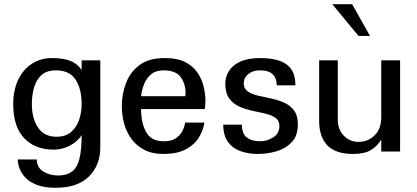

<svg xmlns="http://www.w3.org/2000/svg" viewBox="-20 -722 1985 915"><path d="M369.1 -225.6Q369.1 -187.5 357.4 -151.9Q345.7 -116.2 319.3 -93.3Q293 -70.3 249 -70.3Q190.4 -70.3 161.1 -114.3Q131.8 -158.2 131.8 -226.6Q131.8 -267.6 142.1 -304.2Q152.3 -340.8 177.2 -363.8Q202.1 -386.7 247.1 -386.7Q311.5 -386.7 340.3 -342.3Q369.1 -297.9 369.1 -225.6ZM458 -19.5V-434.6H369.1V-388.7Q348.6 -418.9 314.9 -432.1Q281.2 -445.3 227.5 -445.3Q172.9 -445.3 130.9 -417.5Q88.9 -389.6 65.9 -340.3Q43 -291 43 -226.6Q43 -119.1 94.7 -64Q146.5 -8.8 236.3 -8.8Q274.4 -8.8 311.5 -27.3Q348.6 -45.9 369.1 -78.1Q369.1 -4.9 357.9 37.1Q346.7 79.1 321.8 96.7Q296.9 114.3 256.8 114.3Q216.8 114.3 186 95.2Q155.3 76.2 155.3 38.1H64.5Q64.5 55.7 72.3 78.6Q80.1 101.6 99.6 123Q119.1 144.5 154.8 158.7Q190.4 172.9 245.1 172.9Q349.6 172.9 403.8 119.1Q458 65.4 458 -19.5Z M863.3 -263.7H652.3Q655.3 -291 666 -319.3Q676.8 -347.7 699.2 -367.2Q721.7 -386.7 759.8 -386.7Q816.4 -386.7 839.8 -356Q863.3 -325.2 864.3 -282.2Q864.3 -271.5 863.3 -263.7ZM954.1 -137.7H862.3Q859.4 -117.2 848.6 -96.7Q837.9 -76.2 816.9 -62.5Q795.9 -48.8 760.7 -48.8Q700.2 -48.8 676.3 -92.8Q652.3 -136.7 652.3 -202.1H956.1Q959 -221.7 959 -241.2Q959 -271.5 951.2 -306.6Q943.4 -341.8 922.9 -373.5Q902.3 -405.3 864.3 -425.3Q826.2 -445.3 764.6 -445.3Q689.5 -445.3 645 -412.1Q600.6 -378.9 580.6 -326.2Q560.5 -273.4 560.5 -216.8Q560.5 -176.8 570.8 -136.2Q581.1 -95.7 604.5 -62.5Q627.9 -29.3 666 -8.8Q704.1 11.7 758.8 11.7Q822.3 11.7 863.3 -9.3Q904.3 -30.3 926.3 -64.5Q948.2 -98.6 954.1 -137.7Z M1399.4 -128.9Q1399.4 -171.9 1380.9 -196.3Q1362.3 -220.7 1333 -233.4Q1303.7 -246.1 1270.5 -252.9Q1237.3 -259.8 1208 -266.6Q1178.7 -273.4 1160.2 -286.6Q1141.6 -299.8 1141.6 -325.2Q1141.6 -351.6 1163.6 -369.1Q1185.5 -386.7 1217.8 -386.7Q1252 -386.7 1269 -376Q1286.1 -365.2 1292.5 -349.1Q1298.8 -333 1298.8 -315.4H1387.7Q1387.7 -366.2 1366.2 -394.5Q1344.7 -422.9 1307.1 -434.1Q1269.5 -445.3 1220.7 -445.3Q1160.2 -445.3 1123.5 -427.7Q1086.9 -410.2 1070.3 -382.3Q1053.7 -354.5 1053.7 -324.2Q1053.7 -278.3 1072.3 -252.9Q1090.8 -227.5 1120.1 -214.4Q1149.4 -201.2 1182.1 -194.3Q1214.8 -187.5 1244.1 -180.7Q1273.4 -173.8 1292.5 -160.6Q1311.5 -147.5 1311.5 -121.1Q1311.5 -85.9 1282.2 -67.4Q1252.9 -48.8 1219.7 -48.8Q1180.7 -48.8 1156.7 -66.4Q1132.8 -84 1132.8 -127.9H1043.9Q1043.9 -77.1 1065.9 -46.4Q1087.9 -15.6 1125.5 -2Q1163.1 11.7 1209 11.7Q1255.9 11.7 1299.3 -1.5Q1342.8 -14.6 1371.1 -45.4Q1399.4 -76.2 1399.4 -128.9Z M1886.7 0V-434.6H1796.9V-164.1Q1796.9 -108.4 1765.6 -77.1Q1734.4 -45.9 1687.5 -45.9Q1647.5 -45.9 1618.7 -75.2Q1589.8 -104.5 1589.8 -153.3V-434.6H1501V-145.5Q1501 -70.3 1540 -29.3Q1579.1 11.7 1663.1 11.7Q1715.8 11.7 1746.6 -6.3Q1777.3 -24.4 1796.9 -56.6V0ZM1688.5 -550.8 1563.5 -702.1H1658.2L1743.2 -550.8Z"/></svg>

Font: Namkio Khamti Book
Style: Regular
Weight: 500
Designer: Debbi Hosken
Foundry: SIL International
Version: Version 3.917